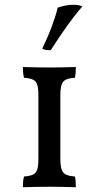

<svg xmlns="http://www.w3.org/2000/svg" viewBox="-20 -783 414 805"><path d="M81 -43Q106 -45 118.5 -51Q131 -57 136 -72Q141 -87 141 -117V-384Q141 -413 136 -428Q131 -443 118.5 -449Q106 -455 81 -457Q76 -472 76 -502Q140 -500 188 -500Q228 -500 298 -502Q298 -471 294 -457Q258 -455 245.5 -441Q233 -427 233 -384V-117Q233 -74 245.5 -59.5Q258 -45 294 -43Q298 -28 298 2Q230 0 188 0Q138 0 76 2Q76 -29 81 -43ZM157 -579Q202 -671 222 -751Q257 -763 289 -763Q311 -763 325 -756Q267 -689 193 -573Q172 -571 157 -579Z"/></svg>

Font: Vollkorn SC
Style: Regular
Weight: 400
Designer: Friedrich Althausen
Foundry: Friedrich Althausen
Version: Version 4.015